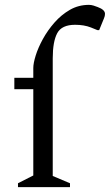

<svg xmlns="http://www.w3.org/2000/svg" viewBox="-20 -770 452 790"><path d="M54 0V-16L117 -48V-403H39V-450H117V-490Q117 -510 127 -542Q137 -574 156.5 -609.5Q176 -645 204 -677Q232 -709 267.5 -729.5Q303 -750 346 -750Q355 -750 365 -747Q375 -744 382 -741Q412 -730 412 -713Q412 -704 408 -695L388 -646H381L354 -657Q326 -668 289 -668Q234 -668 215.5 -633.5Q197 -599 197 -530V-46L268 -16V0Z"/></svg>

Font: Spectral SC
Style: Regular
Weight: 400
Designer: Jean-Baptiste Levee
Foundry: Production Type
Version: Version 2.001